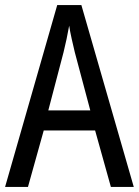

<svg xmlns="http://www.w3.org/2000/svg" viewBox="-20 -735 547 755"><path d="M416 0H506L300 -715H205L0 0H90L152 -222H354ZM274 -530 335 -301H170L230 -530C238 -562 246 -600 252 -634C256 -605 267 -560 274 -530Z"/></svg>

Font: Noto Sans Bengali Condensed
Style: Regular
Weight: 400
Width: 3
Designer: Jelle Bosma - Monotype Design Team
Foundry: Monotype Imaging Inc.
Version: Version 2.003